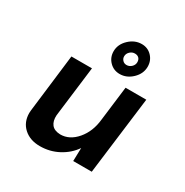

<svg xmlns="http://www.w3.org/2000/svg" viewBox="-154 -764 872 906"><g transform="rotate(30 282.0 -311.0)"><path d="M263 -544Q263 -582 293.5 -611Q324 -640 362 -640Q395 -640 417 -617Q439 -594 439 -561Q439 -523 409 -494Q379 -465 341 -465Q308 -465 285.5 -488Q263 -511 263 -544ZM318 -548Q318 -536 326.5 -527Q335 -518 348 -518Q363 -518 374.5 -529Q386 -540 386 -555Q386 -569 378 -577Q370 -585 356 -585Q341 -585 329.5 -574Q318 -563 318 -548ZM511 -423 458 0H357L359 -72Q331 -31 285 -6.5Q239 18 185 18Q131 18 97.5 -12.5Q64 -43 64 -93Q64 -103 65 -108L103 -423H215L181 -148Q179 -116 193.5 -97.5Q208 -79 241 -78Q291 -78 329.5 -123Q368 -168 375 -236L398 -423Z"/></g></svg>

Font: Josefin Sans SemiBold
Style: Italic
Weight: 600
Italic angle: -7°
Designer: Santiago Orozco
Foundry: Typemade
Version: Version 2.000